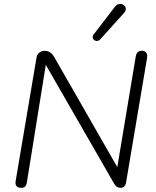

<svg xmlns="http://www.w3.org/2000/svg" viewBox="-20 -929 775 956"><path d="M82 6C101 8 111 -1 114 -22L208 -606L548 -15C557 0 565 6 581 6C596 6 605 -3 608 -22L712 -639C716 -660 708 -675 690 -676C670 -678 659 -667 656 -648L564 -97L250 -645C235 -670 218 -676 202 -676C187 -676 166 -667 162 -643L58 -28C54 -6 64 5 82 6ZM480 -734 598 -865C626 -896 578 -929 552 -895L446 -757C430 -735 460 -712 480 -734Z"/></svg>

Font: SN Pro Light
Style: Italic
Weight: 300
Italic angle: -8.99998°
Designer: Tobias Whetton
Foundry: Supernotes
Version: Version 1.001;Glyphs 3.2 (3249)